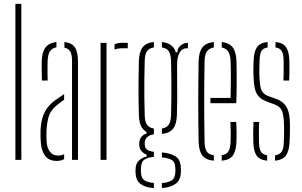

<svg xmlns="http://www.w3.org/2000/svg" viewBox="-20 -820 1549 985"><path d="M59 0V-800H89.5V0Z M189 -93.5Q188.5 -108 188 -121Q187.5 -134 188 -148Q189 -180.5 196 -208.8Q203 -237 219.2 -261.5Q235.5 -286 266 -308Q276 -315 286.8 -322.2Q297.5 -329.5 309 -337V-308.5Q300 -302.5 290.2 -295Q280.5 -287.5 269 -278Q238.5 -253 229.2 -219.8Q220 -186.5 218.5 -148Q218 -140 218.2 -125Q218.5 -110 219 -94.5Q221.5 -59.5 236.8 -40.8Q252 -22 276.5 -22Q295.5 -22 309 -29V-4Q294 5.5 271.5 5.5Q231 5.5 211.2 -21Q191.5 -47.5 189 -93.5ZM195 -407Q194.5 -432 194 -459.2Q193.5 -486.5 194 -507.5Q196 -554 213.8 -577Q231.5 -600 269.5 -604.5V-577Q248.5 -573.5 237.2 -558.2Q226 -543 224.5 -509Q224 -495.5 223.8 -478.2Q223.5 -461 223.8 -442.5Q224 -424 224.5 -407ZM349.5 0V-508.5Q349.5 -539 340.8 -555Q332 -571 310.5 -575.5V-604.5Q349.5 -600 364.8 -576.2Q380 -552.5 380 -505.5V0Z M496 0V-600H526.5V0ZM567.5 -565.5V-592.5Q582.5 -600.5 609 -600.5Q615.5 -600.5 622.5 -600.2Q629.5 -600 635.5 -600V-572.5H609Q583.5 -572.5 567.5 -565.5Z M769.5 145Q727.5 142.5 702 124.5Q676.5 106.5 675.5 64.5Q675.5 60 675.2 56.2Q675 52.5 675.5 49Q675.5 18 694.2 2.2Q713 -13.5 732.5 -17V-26Q695 -43 694.5 -75Q694 -78.5 694 -80.5Q694 -82.5 694.5 -85Q694.5 -105 706.2 -118.5Q718 -132 731 -134V-144Q711.5 -154.5 702.5 -175.5Q693.5 -196.5 692.5 -229.5Q691.5 -270 691 -301Q690.5 -332 690.5 -361.8Q690.5 -391.5 691 -426Q691.5 -460.5 692.5 -507Q694 -554 711.5 -577.2Q729 -600.5 769.5 -604.5V-576.5Q745 -573 734.2 -557.8Q723.5 -542.5 722.5 -508.5Q721 -461.5 720.5 -413.2Q720 -365 720.5 -318.2Q721 -271.5 722.5 -228Q723.5 -194.5 734.5 -179.5Q745.5 -164.5 769.5 -160.5V-131Q747.5 -128 735 -116.5Q722.5 -105 722.5 -87.5Q722.5 -85.5 722.5 -84Q722.5 -82.5 722.5 -80Q722.5 -62 733.5 -53.2Q744.5 -44.5 769.5 -41V-14.5Q741 -14 722.2 -2Q703.5 10 703 45Q703 49 703 53Q703 57 703 61.5Q703.5 94.5 722.2 105.8Q741 117 769.5 118.5ZM810.5 144.5V119Q840 117.5 859.5 106Q879 94.5 879.5 61Q880 57 880 52.8Q880 48.5 879.5 44.5Q879 9.5 859.8 -0.2Q840.5 -10 810.5 -12.5V-38Q856 -34 881.5 -17.2Q907 -0.5 908 44.5Q908 48.5 908 52.5Q908 56.5 908 61.5Q907 105.5 880 123.8Q853 142 810.5 144.5ZM810.5 -133V-160.5Q834.5 -164.5 845.2 -179.5Q856 -194.5 857.5 -228Q859 -271.5 859.2 -318.2Q859.5 -365 859.2 -413.2Q859 -461.5 857.5 -508.5Q856 -542.5 845.5 -557.8Q835 -573 810.5 -576.5V-604.5Q868 -598.5 881.5 -552H890.5Q890.5 -573.5 906.8 -586.8Q923 -600 944 -600V-572.5H936.5Q915 -572.5 901.8 -550.8Q888.5 -529 888.5 -486.5V-463Q888.5 -416 889 -381Q889.5 -346 889.2 -311Q889 -276 887.5 -229.5Q886 -183 868.2 -160Q850.5 -137 810.5 -133Z M999 -92Q998 -142.5 997.5 -194.8Q997 -247 997 -299.5Q997 -352 997.5 -404.2Q998 -456.5 999 -507Q1000.5 -554 1018.5 -577Q1036.5 -600 1077 -604.5V-576.5Q1052.5 -572 1041.5 -556Q1030.5 -540 1029.5 -509Q1028.5 -448 1028 -397.8Q1027.5 -347.5 1027.5 -300.5Q1027.5 -253.5 1028 -202.8Q1028.5 -152 1029.5 -90.5Q1030.5 -56.5 1041.5 -41.5Q1052.5 -26.5 1077 -23.5V4.5Q1035.5 0.5 1018 -22.5Q1000.5 -45.5 999 -92ZM1117.5 4.5V-23.5Q1141 -27.5 1151.2 -42.5Q1161.5 -57.5 1163 -90.5Q1164 -112 1163.8 -137.5Q1163.5 -163 1162 -194.5H1192Q1193.5 -164.5 1193.8 -139Q1194 -113.5 1193 -92Q1191 -45.5 1174.8 -22.5Q1158.5 0.5 1117.5 4.5ZM1059.5 -290.5V-317.5H1163Q1164 -359.5 1164.2 -396.8Q1164.5 -434 1164.2 -462.8Q1164 -491.5 1163 -509Q1161 -540 1150.5 -556Q1140 -572 1117.5 -576.5V-604.5Q1156 -600 1173.5 -577.2Q1191 -554.5 1193 -507.5Q1193.5 -490.5 1194 -459.8Q1194.5 -429 1194.2 -386.2Q1194 -343.5 1192 -290.5Z M1279.5 -92Q1279 -113.5 1279 -139Q1279 -164.5 1280.5 -194.5H1309.5Q1308 -163.5 1308.2 -138.2Q1308.5 -113 1308.5 -90.5Q1309.5 -57 1318.5 -42Q1327.5 -27 1350.5 -23.5V4.5Q1311.5 0.5 1296 -22.5Q1280.5 -45.5 1279.5 -92ZM1391 4.5V-23Q1415 -27 1425 -41.8Q1435 -56.5 1436 -90.5Q1436.5 -106 1437 -121.5Q1437.5 -137 1437.5 -151.5Q1437.5 -166 1437 -179.5Q1436 -226 1427.2 -249.8Q1418.5 -273.5 1389.5 -284L1352.5 -297.5Q1322.5 -308.5 1307.5 -324.8Q1292.5 -341 1287 -368Q1281.5 -395 1280 -439Q1279.5 -457.5 1280 -473Q1280.5 -488.5 1281 -507Q1282.5 -554 1297.8 -577.2Q1313 -600.5 1353 -604.5V-576.5Q1329.5 -573 1321 -558Q1312.5 -543 1311.5 -509Q1311 -489 1310.5 -473.2Q1310 -457.5 1310.5 -439.5Q1311.5 -394 1318 -366.8Q1324.5 -339.5 1356.5 -327L1393.5 -314Q1432.5 -300.5 1450 -270.8Q1467.5 -241 1467.5 -180Q1467.5 -160 1467.2 -136Q1467 -112 1465.5 -91.5Q1463.5 -45.5 1447.2 -22.5Q1431 0.5 1391 4.5ZM1434 -407Q1435 -427 1435.2 -444.8Q1435.5 -462.5 1435.2 -478.8Q1435 -495 1435 -509Q1434.5 -543 1425.5 -558Q1416.5 -573 1393.5 -576.5V-604.5Q1433 -600.5 1448.2 -577.2Q1463.5 -554 1464.5 -507.5Q1464.5 -494 1464.8 -478.2Q1465 -462.5 1464.8 -444.8Q1464.5 -427 1463.5 -407Z"/></svg>

Font: Big Shoulders Stencil Display ExtraLight
Style: Regular
Weight: 250
Designer: Patric King
Foundry: XO Type Co
Version: Version 2.001